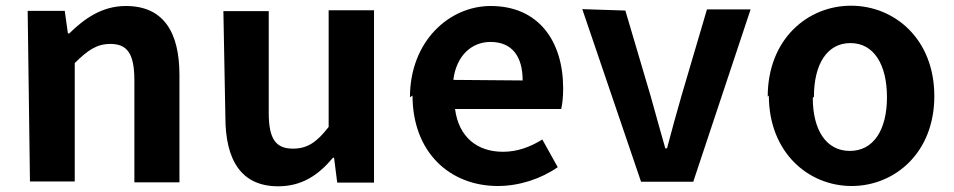

<svg xmlns="http://www.w3.org/2000/svg" viewBox="-20 -596 3344 673"><path d="M85 40H242V-375C287 -419 318 -442 367 -442C426 -442 451 -408 451 -315V43H609V-333C609 -485 552 -575 421 -575C338 -575 276 -531 223 -479H218L207 -558H77Z M770 -186C770 -34 826 57 955 57C1038 57 1096 18 1147 -43H1151L1162 44H1291V-560H1132V-151C1090 -97 1057 -75 1007 -75C948 -75 922 -107 922 -200V-557H763Z M1426 -261C1426 -62 1557 56 1725 56C1800 56 1876 31 1935 -10L1881 -107C1837 -80 1793 -64 1743 -64C1653 -64 1588 -115 1575 -214H1947C1951 -228 1954 -257 1954 -286C1954 -453 1867 -575 1700 -575C1555 -575 1417 -452 1417 -255ZM1569 -316C1580 -404 1636 -449 1699 -449C1776 -449 1812 -397 1812 -314Z M2021 -564 2227 41H2410L2611 -563H2458L2369 -261C2352 -201 2334 -138 2318 -76H2312C2295 -137 2277 -199 2261 -258L2172 -559Z M2675 -261C2675 -61 2814 56 2965 56C3116 56 3255 -60 3255 -259C3255 -460 3115 -576 2963 -576C2811 -576 2671 -459 2671 -257ZM2833 -257C2833 -371 2879 -445 2961 -445C3043 -445 3089 -370 3089 -255C3089 -141 3042 -67 2959 -67C2876 -67 2829 -140 2829 -253Z"/></svg>

Font: GenEiGothic-pro-Regular
Style: Bold
Weight: 700
Designer: Ryoko NISHIZUKA (kana & ideographs); Paul D. Hunt (Latin, Greek & Cyrillic); Wenlong ZHANG (bopomofo); Sandoll Communica
Foundry: Adobe Systems Incorporated; o_tamon
Version: Version 1.000.140830